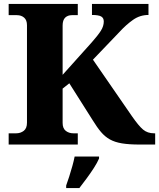

<svg xmlns="http://www.w3.org/2000/svg" viewBox="-20 -734 808 975"><path d="M24 0V-57H62Q84 -57 100.5 -69.5Q117 -82 117 -111V-606Q117 -632 102.5 -644.5Q88 -657 66 -657H24V-714H375V-657H345Q324 -657 311 -644.5Q298 -632 298 -604V-354L446 -519Q477 -554 492 -577.5Q507 -601 507 -625Q507 -643 493.5 -650.5Q480 -658 447 -658V-714H734V-658Q691 -658 656 -633.5Q621 -609 587 -572L452 -431L650 -144Q684 -95 706.5 -76Q729 -57 763 -57H768V0H688Q635 0 599 -6Q563 -12 538 -26Q513 -40 493 -63.5Q473 -87 451 -123L332 -311L298 -284V-110Q298 -82 314 -69.5Q330 -57 353 -57H375V0ZM316 208Q323 189 331.5 162.5Q340 136 347.5 109Q355 82 359 61H483V71Q474 92 457 118.5Q440 145 420 172Q400 199 383 221H316Z"/></svg>

Font: Noto Serif Sinhala ExtraBold
Style: Regular
Weight: 800
Designer: Jelle Bosma - Monotype Design Team
Foundry: Monotype Imaging Inc.
Version: Version 2.007; ttfautohint (v1.8.4.7-5d5b)